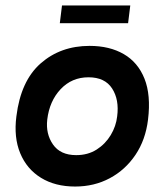

<svg xmlns="http://www.w3.org/2000/svg" viewBox="-20 -673 604 703"><path d="M255 10Q182 10 130 -22Q78 -54 54 -112Q30 -170 40 -247Q56 -377 129 -441Q202 -505 308 -505Q381 -505 433 -475Q485 -445 509 -385Q533 -325 522 -235Q513 -161 476 -106Q439 -51 382 -20.5Q325 10 255 10ZM259 -105Q302 -105 334 -125.5Q366 -146 385.5 -178.5Q405 -211 409 -247Q417 -308 390.5 -349Q364 -390 304 -390Q243 -390 202 -346.5Q161 -303 153 -235Q147 -183 174 -144Q201 -105 259 -105ZM449 -588H199L207 -653H457Z"/></svg>

Font: Kulim Park
Style: Bold Italic
Weight: 700
Italic angle: -8°
Designer: Noponies / Dale Sattler
Foundry: Noponies
Version: Version 1.000; ttfautohint (v1.8.3)